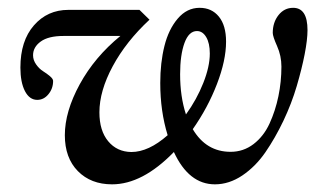

<svg xmlns="http://www.w3.org/2000/svg" viewBox="-20 -465 814 496"><path d="M269.5 11.2Q214.8 11.2 181.2 -22.9Q147.5 -57.1 147.5 -115.7Q147.5 -176.8 186 -247.3Q224.6 -317.9 291 -372.1H144Q105 -372.1 85.2 -357.7Q65.4 -343.3 65.4 -322.3Q65.4 -309.6 73.5 -298.3Q81.5 -287.1 91.3 -281Q101.1 -274.9 109.1 -268.1Q117.2 -261.2 117.2 -255.9Q117.2 -236.3 105.2 -221.7Q93.3 -207 76.2 -207Q56.2 -207 44.4 -229.7Q32.7 -252.4 32.7 -290.5Q32.7 -359.4 67.6 -399.4Q102.5 -439.5 156.7 -439.5H340.3L366.2 -414.1Q305.7 -357.9 271.2 -293.9Q236.8 -230 236.8 -174.8Q236.8 -127.4 259.5 -100.1Q282.2 -72.8 319.3 -72.3Q363.8 -72.3 413.1 -115.7Q394 -177.7 394 -250.5Q394 -303.2 404.8 -346.2Q415.5 -389.2 439.2 -417Q462.9 -444.8 495.6 -444.8Q526.9 -444.8 545.4 -422.1Q564 -399.4 564 -357.4Q564 -309.1 540.5 -248Q517.1 -187 478 -131.3Q512.7 -72.8 575.7 -72.8Q608.9 -72.8 635 -92.8Q661.1 -112.8 676.3 -145.8Q691.4 -178.7 699.2 -216.3Q707 -253.9 707 -293Q707 -320.8 695.8 -345.9Q684.6 -371.1 684.6 -379.9Q684.6 -407.2 699.5 -426Q714.4 -444.8 737.3 -444.8Q774.4 -444.8 774.4 -387.2Q774.4 -362.8 767.1 -325.2Q759.8 -287.6 746.6 -242.7Q733.4 -197.8 712.2 -153.1Q690.9 -108.4 665.5 -71.5Q640.1 -34.7 606 -11.7Q571.8 11.2 535.2 11.2Q467.8 11.2 429.2 -72.3Q348.1 11.2 269.5 11.2ZM445.3 -273.4Q445.3 -215.3 460.4 -169.4Q488.3 -208 505.1 -250.5Q522 -293 522 -326.7Q522 -353.5 512.7 -369.1Q503.4 -384.8 488.8 -384.8Q467.8 -384.8 456.5 -353.8Q445.3 -322.8 445.3 -273.4Z"/></svg>

Font: Elstob Medium
Style: Italic
Weight: 500
Italic angle: -20°
Designer: Peter S. Baker
Version: Version 1.015